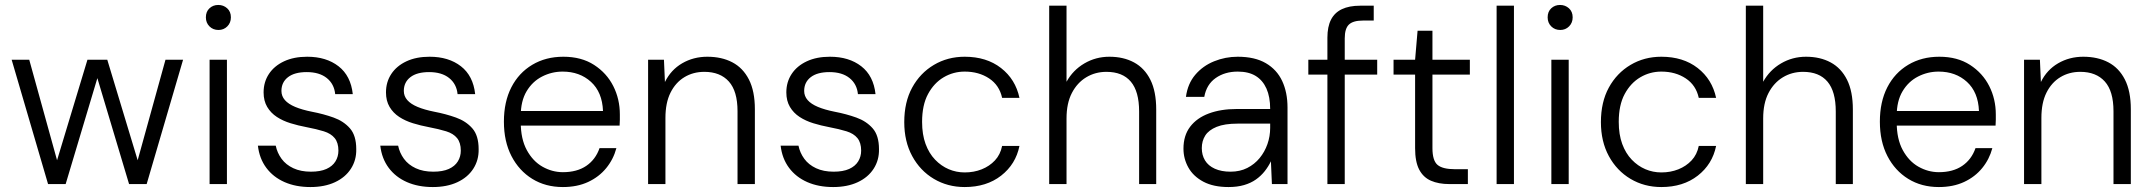

<svg xmlns="http://www.w3.org/2000/svg" viewBox="-20 -743 8681 775"><path d="M174 0 27 -502H98L217 -72H203L333 -502H413L543 -72H529L648 -502H719L572 0H501L366 -451H380L245 0Z M826 0V-502H896V0ZM862 -622Q840 -622 825.5 -636.5Q811 -651 811 -673Q811 -696 825.5 -709.5Q840 -723 861 -723Q882 -723 897 -709.5Q912 -696 912 -673Q912 -651 897.5 -636.5Q883 -622 862 -622Z M1233 12Q1174 12 1128.5 -8Q1083 -28 1055 -65.5Q1027 -103 1021 -155H1093Q1099 -126 1116.5 -102Q1134 -78 1164 -64Q1194 -50 1235 -50Q1273 -50 1297.5 -61Q1322 -72 1334 -91.5Q1346 -111 1346 -135Q1346 -167 1331 -185.5Q1316 -204 1287 -213Q1258 -222 1216 -230Q1184 -236 1153 -245.5Q1122 -255 1097.5 -271Q1073 -287 1058.5 -311.5Q1044 -336 1044 -370Q1044 -412 1065.5 -444.5Q1087 -477 1126.5 -495.5Q1166 -514 1220 -514Q1297 -514 1346.5 -475.5Q1396 -437 1404 -363H1333Q1329 -404 1299 -428Q1269 -452 1218 -452Q1169 -452 1142.5 -431.5Q1116 -411 1116 -376Q1116 -355 1130 -339Q1144 -323 1171.5 -311.5Q1199 -300 1239 -292Q1286 -283 1326.5 -268.5Q1367 -254 1392.5 -225Q1418 -196 1418 -141Q1419 -97 1396.5 -62Q1374 -27 1332 -7.5Q1290 12 1233 12Z M1727 12Q1668 12 1622.5 -8Q1577 -28 1549 -65.5Q1521 -103 1515 -155H1587Q1593 -126 1610.5 -102Q1628 -78 1658 -64Q1688 -50 1729 -50Q1767 -50 1791.5 -61Q1816 -72 1828 -91.5Q1840 -111 1840 -135Q1840 -167 1825 -185.5Q1810 -204 1781 -213Q1752 -222 1710 -230Q1678 -236 1647 -245.5Q1616 -255 1591.5 -271Q1567 -287 1552.5 -311.5Q1538 -336 1538 -370Q1538 -412 1559.5 -444.5Q1581 -477 1620.5 -495.5Q1660 -514 1714 -514Q1791 -514 1840.5 -475.5Q1890 -437 1898 -363H1827Q1823 -404 1793 -428Q1763 -452 1712 -452Q1663 -452 1636.5 -431.5Q1610 -411 1610 -376Q1610 -355 1624 -339Q1638 -323 1665.5 -311.5Q1693 -300 1733 -292Q1780 -283 1820.5 -268.5Q1861 -254 1886.5 -225Q1912 -196 1912 -141Q1913 -97 1890.5 -62Q1868 -27 1826 -7.5Q1784 12 1727 12Z M2252 12Q2182 12 2128.5 -21Q2075 -54 2044.5 -113Q2014 -172 2014 -252Q2014 -332 2044 -390.5Q2074 -449 2128.5 -481.5Q2183 -514 2254 -514Q2327 -514 2378 -481Q2429 -448 2455.5 -395.5Q2482 -343 2482 -281Q2482 -271 2482 -260Q2482 -249 2481 -236H2067V-295H2414Q2411 -371 2365.5 -412.5Q2320 -454 2251 -454Q2207 -454 2168 -434Q2129 -414 2105.5 -374.5Q2082 -335 2082 -276V-249Q2082 -182 2106.5 -137Q2131 -92 2170 -70Q2209 -48 2252 -48Q2309 -48 2346.5 -73.5Q2384 -99 2400 -145H2468Q2456 -100 2427 -64.5Q2398 -29 2354 -8.5Q2310 12 2252 12Z M2596 0V-502H2660L2664 -412Q2688 -461 2733.5 -487.5Q2779 -514 2835 -514Q2893 -514 2936 -491.5Q2979 -469 3003 -422Q3027 -375 3027 -302V0H2957V-294Q2957 -375 2922 -414Q2887 -453 2823 -453Q2778 -453 2742.5 -431.5Q2707 -410 2686.5 -369Q2666 -328 2666 -267V0Z M3343 12Q3284 12 3238.5 -8Q3193 -28 3165 -65.5Q3137 -103 3131 -155H3203Q3209 -126 3226.5 -102Q3244 -78 3274 -64Q3304 -50 3345 -50Q3383 -50 3407.5 -61Q3432 -72 3444 -91.5Q3456 -111 3456 -135Q3456 -167 3441 -185.5Q3426 -204 3397 -213Q3368 -222 3326 -230Q3294 -236 3263 -245.5Q3232 -255 3207.5 -271Q3183 -287 3168.5 -311.5Q3154 -336 3154 -370Q3154 -412 3175.5 -444.5Q3197 -477 3236.5 -495.5Q3276 -514 3330 -514Q3407 -514 3456.5 -475.5Q3506 -437 3514 -363H3443Q3439 -404 3409 -428Q3379 -452 3328 -452Q3279 -452 3252.5 -431.5Q3226 -411 3226 -376Q3226 -355 3240 -339Q3254 -323 3281.5 -311.5Q3309 -300 3349 -292Q3396 -283 3436.5 -268.5Q3477 -254 3502.5 -225Q3528 -196 3528 -141Q3529 -97 3506.5 -62Q3484 -27 3442 -7.5Q3400 12 3343 12Z M3874 12Q3805 12 3749.5 -21Q3694 -54 3662 -113Q3630 -172 3630 -250Q3630 -331 3662 -389.5Q3694 -448 3749.5 -481Q3805 -514 3874 -514Q3962 -514 4020.5 -468.5Q4079 -423 4095 -348H4025Q4014 -399 3972.5 -426.5Q3931 -454 3874 -454Q3828 -454 3789 -431Q3750 -408 3726 -363.5Q3702 -319 3702 -251Q3702 -200 3716 -162Q3730 -124 3754.5 -98.5Q3779 -73 3809.5 -60Q3840 -47 3874 -47Q3911 -47 3942.5 -59.5Q3974 -72 3996 -95.5Q4018 -119 4025 -154H4095Q4080 -80 4021 -34Q3962 12 3874 12Z M4215 0V-720H4285V-413Q4311 -460 4357 -487Q4403 -514 4458 -514Q4515 -514 4557.5 -491Q4600 -468 4623.5 -421Q4647 -374 4647 -301V0H4578V-293Q4578 -374 4544.5 -413.5Q4511 -453 4446 -453Q4401 -453 4364.5 -431Q4328 -409 4306.5 -367.5Q4285 -326 4285 -265V0Z M4939 12Q4878 12 4837.5 -9.5Q4797 -31 4777 -66.5Q4757 -102 4757 -143Q4757 -196 4784 -231.5Q4811 -267 4859.5 -285Q4908 -303 4971 -303H5107Q5107 -352 5092 -385.5Q5077 -419 5048.5 -436.5Q5020 -454 4976 -454Q4924 -454 4887 -428Q4850 -402 4841 -352H4767Q4774 -405 4804.5 -441Q4835 -477 4880.5 -495.5Q4926 -514 4976 -514Q5045 -514 5089.5 -488Q5134 -462 5155.5 -416Q5177 -370 5177 -309V0H5114L5110 -92Q5100 -71 5085 -52Q5070 -33 5049.5 -18.5Q5029 -4 5001.5 4Q4974 12 4939 12ZM4947 -50Q4985 -50 5014.5 -65Q5044 -80 5064.5 -105Q5085 -130 5096 -161.5Q5107 -193 5107 -227V-244H4976Q4923 -244 4891 -231Q4859 -218 4845 -196Q4831 -174 4831 -145Q4831 -117 4844 -95.5Q4857 -74 4883.5 -62Q4910 -50 4947 -50Z M5338 0V-591Q5338 -635 5352.5 -663.5Q5367 -692 5396.5 -706Q5426 -720 5470 -720H5525V-660H5481Q5442 -660 5425 -644Q5408 -628 5408 -588V0ZM5261 -442V-502H5539V-442Z M5830 0Q5787 0 5756 -13.5Q5725 -27 5708.5 -58.5Q5692 -90 5692 -145V-442H5605V-502H5692L5702 -619H5762V-502H5913V-442H5762V-145Q5762 -95 5782.5 -77.5Q5803 -60 5853 -60H5905V0Z M6021 0V-720H6091V0Z M6242 0V-502H6312V0ZM6278 -622Q6256 -622 6241.5 -636.5Q6227 -651 6227 -673Q6227 -696 6241.5 -709.5Q6256 -723 6277 -723Q6298 -723 6313 -709.5Q6328 -696 6328 -673Q6328 -651 6313.5 -636.5Q6299 -622 6278 -622Z M6686 12Q6617 12 6561.5 -21Q6506 -54 6474 -113Q6442 -172 6442 -250Q6442 -331 6474 -389.5Q6506 -448 6561.5 -481Q6617 -514 6686 -514Q6774 -514 6832.5 -468.5Q6891 -423 6907 -348H6837Q6826 -399 6784.5 -426.5Q6743 -454 6686 -454Q6640 -454 6601 -431Q6562 -408 6538 -363.5Q6514 -319 6514 -251Q6514 -200 6528 -162Q6542 -124 6566.5 -98.5Q6591 -73 6621.5 -60Q6652 -47 6686 -47Q6723 -47 6754.5 -59.5Q6786 -72 6808 -95.5Q6830 -119 6837 -154H6907Q6892 -80 6833 -34Q6774 12 6686 12Z M7027 0V-720H7097V-413Q7123 -460 7169 -487Q7215 -514 7270 -514Q7327 -514 7369.5 -491Q7412 -468 7435.5 -421Q7459 -374 7459 -301V0H7390V-293Q7390 -374 7356.5 -413.5Q7323 -453 7258 -453Q7213 -453 7176.5 -431Q7140 -409 7118.5 -367.5Q7097 -326 7097 -265V0Z M7806 12Q7736 12 7682.5 -21Q7629 -54 7598.5 -113Q7568 -172 7568 -252Q7568 -332 7598 -390.5Q7628 -449 7682.5 -481.5Q7737 -514 7808 -514Q7881 -514 7932 -481Q7983 -448 8009.5 -395.5Q8036 -343 8036 -281Q8036 -271 8036 -260Q8036 -249 8035 -236H7621V-295H7968Q7965 -371 7919.5 -412.5Q7874 -454 7805 -454Q7761 -454 7722 -434Q7683 -414 7659.5 -374.5Q7636 -335 7636 -276V-249Q7636 -182 7660.5 -137Q7685 -92 7724 -70Q7763 -48 7806 -48Q7863 -48 7900.5 -73.5Q7938 -99 7954 -145H8022Q8010 -100 7981 -64.5Q7952 -29 7908 -8.5Q7864 12 7806 12Z M8150 0V-502H8214L8218 -412Q8242 -461 8287.5 -487.5Q8333 -514 8389 -514Q8447 -514 8490 -491.5Q8533 -469 8557 -422Q8581 -375 8581 -302V0H8511V-294Q8511 -375 8476 -414Q8441 -453 8377 -453Q8332 -453 8296.5 -431.5Q8261 -410 8240.5 -369Q8220 -328 8220 -267V0Z"/></svg>

Font: DM Sans 16pt Light
Style: Regular
Weight: 300
Version: Version 4.004;gftools[0.9.30]